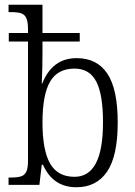

<svg xmlns="http://www.w3.org/2000/svg" viewBox="-20 -779 568 809"><path d="M161 -85H156L146 0H16V-31H26Q54 -31 69 -36Q84 -41 91 -56Q98 -71 98 -101V-604H17V-640H98V-655Q98 -687 91 -702.5Q84 -718 69 -723Q54 -728 26 -728H16V-759H159V-640H316V-604H159V-558Q159 -490 156 -427H158Q200 -534 303 -534Q389 -534 432.5 -468.5Q476 -403 476 -263Q476 -121 431 -55.5Q386 10 302 10Q203 10 161 -85ZM414 -264Q414 -381 385.5 -435.5Q357 -490 294 -490Q223 -490 191 -435Q159 -380 159 -263Q159 -146 191 -90Q223 -34 294 -34Q354 -34 384 -91Q414 -148 414 -264Z"/></svg>

Font: Noto Serif NarrowLight
Style: Regular
Weight: 300
Width: 4
Designer: Monotype Design Team
Foundry: Monotype Imaging Inc.
Version: Version 1.001